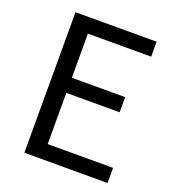

<svg xmlns="http://www.w3.org/2000/svg" viewBox="-133 -837 855 941"><g transform="rotate(20 294.0 -366.5)"><path d="M100 -733H523V-655H193V-425H471V-346H193V-79H534V0H100Z"/></g></svg>

Font: KaiGen Gothic CN Regular
Style: Regular
Weight: 400
Designer: Ryoko NISHIZUKA  (kana & ideographs); Paul D. Hunt (Latin, Greek & Cyrillic); Wenlong ZHANG  (bopomofo); Sandoll Communi
Foundry: Adobe Systems Incorporated
Version: Version 1.002.20150501